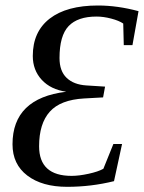

<svg xmlns="http://www.w3.org/2000/svg" viewBox="-20 -683 535 712"><path d="M26.4 -147.9Q26.4 -318.8 225.6 -342.8Q168 -351.1 134.8 -387Q101.6 -422.9 101.6 -475.6Q101.6 -565.4 164.3 -614Q227.1 -662.6 343.3 -662.6Q415.5 -662.6 493.7 -641.6L471.2 -515.6H439L437 -595.7Q421.4 -606.4 392.6 -614Q363.8 -621.6 337.9 -621.6Q268.1 -621.6 234.4 -586.2Q200.7 -550.8 200.7 -467.8Q200.7 -419.4 227.1 -394.3Q253.4 -369.1 300.3 -366.2L369.6 -361.8L362.3 -321.8L292 -317.9Q204.1 -313 164.6 -268.8Q125 -224.6 125 -140.6Q125 -30.8 245.6 -30.8Q272.9 -30.8 308.6 -38.6Q344.2 -46.4 363.3 -57.1L400.4 -148.9H432.6L402.8 -11.2Q317.9 9.8 229 9.8Q136.2 9.8 81.3 -32Q26.4 -73.7 26.4 -147.9Z"/></svg>

Font: Liberation Serif
Style: Italic
Weight: 400
Italic angle: -16.333°
Designer: Steve Matteson
Foundry: Ascender Corporation
Version: Version 2.1.5